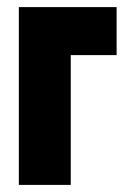

<svg xmlns="http://www.w3.org/2000/svg" viewBox="-20 -520 357 540"><path d="M33 -500V0H179V-365H308V-500Z"/></svg>

Font: Advent Pro ExtraBold
Style: Regular
Weight: 800
Designer: VivaRado, Andreas Kalpakidis
Foundry: VivaRado, Andreas Kalpakidis
Version: Version 3.000